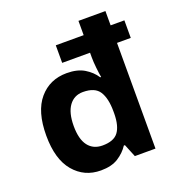

<svg xmlns="http://www.w3.org/2000/svg" viewBox="-138 -873 924 997"><g transform="rotate(-20 324.5 -375.0)"><path d="M251 10Q160 10 102.5 -58Q45 -126 45 -257Q45 -390 103 -458Q161 -526 255 -526Q314 -526 352 -503Q390 -480 412 -446H417Q413 -467 409.5 -500.5Q406 -534 406 -559V-584H252V-681H406V-760H555V-681H631V-584H555V0H441L412 -71H406Q384 -37 347 -13.5Q310 10 251 10ZM303 -109Q365 -109 390 -142Q415 -175 416 -242V-256Q416 -328 391.5 -366.5Q367 -405 301 -405Q252 -405 224 -366.5Q196 -328 196 -255Q196 -182 224 -145.5Q252 -109 303 -109Z"/></g></svg>

Font: Noto Sans Gurmukhi
Style: Bold
Weight: 700
Designer: Jelle Bosma - Monotype Design Team
Foundry: Monotype Imaging Inc.
Version: Version 2.004; ttfautohint (v1.8.4.7-5d5b)